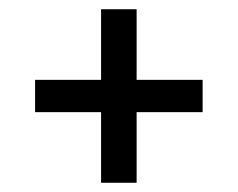

<svg xmlns="http://www.w3.org/2000/svg" viewBox="-20 -548 515 416"><path d="M199 -152V-305H56V-375H199V-528H276V-375H419V-305H276V-152Z"/></svg>

Font: Iosevka QP
Style: Regular
Weight: 400
Designer: Belleve Invis
Foundry: Belleve Invis
Version: Version 20.0.0; ttfautohint (v1.8.4)